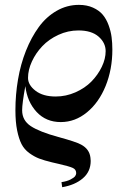

<svg xmlns="http://www.w3.org/2000/svg" viewBox="-20 -488 530 796"><path d="M305.2 -361.8Q261.7 -361.8 222.2 -343.5Q182.6 -325.2 155.5 -296.6Q128.4 -268.1 112.3 -233.2Q96.2 -198.2 96.2 -165Q96.2 -135.7 127.2 -111.8Q158.2 -87.9 210.9 -87.9Q253.4 -87.9 292.7 -105.2Q332 -122.6 358.9 -149.9Q385.7 -177.2 401.9 -210.7Q418 -244.1 418 -275.9Q418 -310.5 388.7 -336.2Q359.4 -361.8 305.2 -361.8ZM307.1 -467.8Q340.3 -467.8 365.7 -456.3Q391.1 -444.8 406 -427Q420.9 -409.2 430.2 -383.8Q439.5 -358.4 442.6 -334.2Q445.8 -310.1 445.8 -282.2Q445.8 -200.7 418 -131.8Q390.1 -63 340.8 -22.5Q291.5 18.1 231.9 18.1Q170.9 18.1 131.8 -23.9Q92.8 -65.9 85 -130.9Q71.8 -59.1 71.8 -30.8Q71.8 11.2 107.7 34.9Q143.6 58.6 222.2 80.1Q294.4 99.6 315.9 111.3Q351.1 129.9 355 166Q356 171.9 356 179.2Q356 223.6 323.2 251.5Q290.5 279.3 237.8 288.1L234.9 267.1Q257.8 263.7 272.5 256.1Q287.1 248.5 291.5 242.2Q295.9 235.8 295.9 230Q295.9 214.8 282 208.3Q268.1 201.7 223.1 191.4Q206.1 187.5 195.8 185.1Q163.1 177.2 142.6 169.4Q122.1 161.6 101.3 146.5Q80.6 131.3 69.3 109.4Q58.1 87.4 51 52.5Q43.9 17.6 43.9 -30.8Q43.9 -95.7 54.7 -158.7Q65.4 -221.7 87.6 -277.6Q109.9 -333.5 140.9 -376Q171.9 -418.5 214.8 -443.1Q257.8 -467.8 307.1 -467.8Z"/></svg>

Font: Flanker Steampunk
Style: Bold
Weight: 700
Designer: Alexey Kryukov, Leonardo Di Lena
Foundry: Alexey Kryukov, Leonardo Di Lena
Version: 1.210